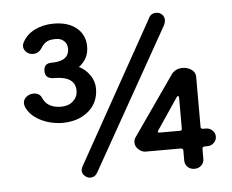

<svg xmlns="http://www.w3.org/2000/svg" viewBox="-39 -460 629 520"><g transform="rotate(-5 275.0 -200.0)"><path d="M123 -140Q90 -141 63.5 -155Q37 -169 27 -192Q25 -198 25 -202Q25 -212 33.5 -219Q42 -226 53 -226Q69 -226 75 -213Q87 -184 125 -184Q145 -184 157.5 -195.5Q170 -207 170 -224Q170 -263 112 -263Q88 -263 88 -284Q88 -305 109 -305Q157 -305 157 -339Q157 -352 148.5 -360Q140 -368 126 -368Q107 -368 98.5 -361.5Q90 -355 85 -346Q76 -333 61 -333Q51 -333 43.5 -340Q36 -347 36 -356Q36 -361 38 -365Q49 -387 72 -398.5Q95 -410 124 -410Q163 -410 186 -391Q209 -372 209 -340Q209 -307 182 -287Q199 -279 211 -262Q223 -245 223 -225Q223 -187 195.5 -163.5Q168 -140 123 -140ZM382 -401Q388 -415 403 -415Q412 -415 418.5 -409Q425 -403 425 -394Q425 -387 421 -379L207 1Q200 14 188 14Q180 15 172.5 8.5Q165 2 165 -6Q165 -13 170 -21ZM470 15Q459 15 451.5 8Q444 1 444 -10V-37Q444 -43 437 -43H342Q332 -43 323 -51Q314 -59 314 -70Q314 -79 319 -85L432 -247Q443 -260 461 -260Q475 -260 485.5 -252.5Q496 -245 496 -233V-96Q496 -91 503 -91H510Q520 -91 527.5 -84Q535 -77 535 -67Q535 -57 527.5 -50Q520 -43 510 -43H503Q496 -43 496 -37V-10Q496 1 488.5 8Q481 15 470 15ZM384 -91H439Q445 -91 445 -96V-181Q445 -184 443 -185Q441 -186 439 -183L381 -97Q377 -91 384 -91Z"/></g></svg>

Font: Dongle
Style: Regular
Weight: 400
Designer: Yanghee Ryu
Foundry: Yanghee Ryu
Version: Version 2.000